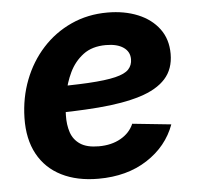

<svg xmlns="http://www.w3.org/2000/svg" viewBox="-45 -595 673 653"><g transform="rotate(-5 291.5 -268.5)"><path d="M265.6 11.7Q192.9 11.7 139.9 -14.9Q86.9 -41.5 59.1 -92.5Q31.2 -143.6 32.7 -216.3Q34.2 -285.2 57.4 -345.2Q80.6 -405.3 122.3 -451.2Q164.1 -497.1 220.7 -522.9Q277.3 -548.8 344.7 -548.8Q402.8 -548.8 448.5 -530Q494.1 -511.2 520.5 -475.8Q546.9 -440.4 546.9 -390.1Q546.9 -338.4 517.1 -305.4Q487.3 -272.5 429.2 -254.4Q371.1 -236.3 286.4 -229.5Q201.7 -222.7 91.8 -222.7L106.9 -312.5Q200.2 -312.5 259.8 -315.9Q319.3 -319.3 352.3 -327.4Q385.3 -335.4 398.2 -349.4Q411.1 -363.3 411.1 -383.8Q411.1 -409.7 389.6 -424.3Q368.2 -439 330.1 -439Q282.7 -439 252.4 -416Q222.2 -393.1 205.3 -357.9Q188.5 -322.8 181.4 -283.9Q174.3 -245.1 173.8 -212.9Q172.9 -180.7 181.6 -154.5Q190.4 -128.4 213.1 -113.3Q235.8 -98.1 276.4 -98.1Q319.8 -98.1 351.3 -116Q382.8 -133.8 396 -164.6L528.3 -150.9Q501.5 -77.6 432.4 -33Q363.3 11.7 265.6 11.7Z"/></g></svg>

Font: Inter 18pt
Style: Bold Italic
Weight: 700
Italic angle: -9.3988°
Designer: Rasmus Andersson
Foundry: rsms
Version: Version 4.001;git-66647c0bb